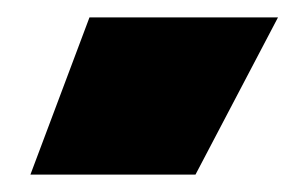

<svg xmlns="http://www.w3.org/2000/svg" viewBox="-20 -767 355 221"><path d="M83 -747H300L205 -566H15Z"/></svg>

Font: Prompt Black
Style: Regular
Weight: 900
Designer: Katatrad Team
Foundry: CadsonDemak
Version: Version 1.000